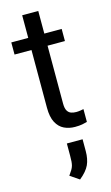

<svg xmlns="http://www.w3.org/2000/svg" viewBox="-142 -708 611 1053"><g transform="rotate(-15 163.5 -181.0)"><path d="M290.5 -459.5H4.4V-528.3H290.5ZM191.9 -656.7V-130.9Q191.9 -103.5 200.2 -89.8Q208.5 -76.2 221.7 -71.8Q234.9 -67.4 250 -67.4Q261.2 -67.4 273.7 -69.3Q286.1 -71.3 292 -72.8V0Q281.2 3.4 264.2 6.6Q247.1 9.8 222.7 9.8Q189.5 9.8 161.6 -3.4Q133.8 -16.6 117.2 -47.6Q100.6 -78.6 100.6 -131.3V-656.7ZM244.6 153.3Q244.6 197.8 230 230Q215.3 262.2 174.3 295.4L122.6 260.3Q134.3 244.1 140.9 232.9Q147.5 221.7 150.4 211.4Q153.3 201.2 154.3 188Q155.3 174.8 155.3 154.8V85.9H244.6Z"/></g></svg>

Font: Heebo
Style: Regular
Weight: 400
Designer: Oded Ezer
Foundry: Ezer Type House
Version: Version 3.100